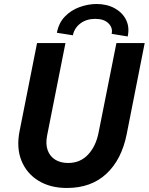

<svg xmlns="http://www.w3.org/2000/svg" viewBox="-20 -936 747 964"><path d="M315.9 7.8Q232.4 7.8 173.1 -28.6Q113.8 -64.9 87.6 -129.6Q61.5 -194.3 78.6 -279.3L166 -719.7H308.6L216.8 -256.8Q208 -213.4 219.2 -182.1Q230.5 -150.9 257.3 -134.3Q284.2 -117.7 322.3 -117.7Q382.3 -117.7 421.6 -159.2Q460.9 -200.7 474.6 -268.6L564.5 -719.7H706.5L616.2 -262.7Q590.8 -134.8 514.2 -63.5Q437.5 7.8 315.9 7.8ZM621.1 -752.9 540.5 -766.1Q547.4 -795.9 524.9 -818.6Q502.4 -841.3 458.5 -841.3Q414.6 -841.3 384.3 -818.8Q354 -796.4 345.7 -758.8L265.6 -771.5Q274.9 -820.8 305.4 -852.5Q335.9 -884.3 378.2 -899.9Q420.4 -915.5 463.9 -916Q516.1 -916 555.2 -894.8Q594.2 -873.5 612.8 -836.7Q631.3 -799.8 621.1 -752.9Z"/></svg>

Font: Reddit Sans
Style: Bold Italic
Weight: 700
Italic angle: -11.25°
Designer: Stephen Hutchings
Version: Version 1.013